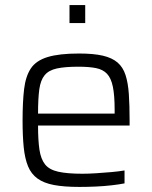

<svg xmlns="http://www.w3.org/2000/svg" viewBox="-20 -729 600 757"><path d="M293 8Q233 8 193 0.5Q153 -7 128 -25Q103 -43 90.5 -73.5Q78 -104 73.5 -148.5Q69 -193 69 -254Q69 -327 75 -377.5Q81 -428 101.5 -459Q122 -490 167.5 -504Q213 -518 292 -518Q349 -518 385.5 -509.5Q422 -501 443.5 -482.5Q465 -464 475 -433Q485 -402 488 -358Q491 -314 491 -255V-234H130Q130 -176 135.5 -139Q141 -102 157.5 -81Q174 -60 209.5 -52Q245 -44 305 -44Q330 -44 360 -46Q390 -48 419 -50.5Q448 -53 471 -57V-6Q451 -2 421 1.5Q391 5 358 6.5Q325 8 293 8ZM432 -263V-296Q432 -353 425 -387Q418 -421 402 -438Q386 -455 358.5 -460.5Q331 -466 289 -466Q236 -466 204 -459Q172 -452 156 -432.5Q140 -413 135 -377Q130 -341 130 -281H451ZM254 -638V-709H316V-638Z"/></svg>

Font: Saira Thin Light
Style: Regular
Weight: 300
Version: Version 1.101